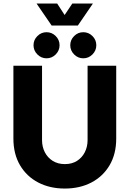

<svg xmlns="http://www.w3.org/2000/svg" viewBox="-20 -1081 752 1113"><path d="M355.7 12Q268.7 12 201.5 -23.1Q134.2 -58.3 96 -123.3Q57.7 -188.4 57.7 -277.7V-700H223.7V-268.7Q223.7 -230.2 239.8 -198.6Q256 -167 285.8 -148.3Q315.7 -129.7 356.2 -129.7Q396.7 -129.7 426.1 -148.2Q455.5 -166.8 471.6 -198.5Q487.7 -230.2 487.7 -268.7V-700H653.7V-277.7Q653.7 -188.4 615.4 -123.3Q577.1 -58.3 509.9 -23.1Q442.8 12 355.7 12ZM462.7 -743Q432 -743 409.7 -765.5Q387.3 -788 387.3 -818.7Q387.3 -849.7 409.7 -872Q432 -894.3 462.7 -894.3Q493.7 -894.3 516 -872Q538.3 -849.7 538.3 -818.7Q538.3 -788 516 -765.5Q493.7 -743 462.7 -743ZM249.7 -743Q219 -743 196.7 -765.5Q174.3 -788 174.3 -818.7Q174.3 -849.7 196.7 -872Q219 -894.3 249.7 -894.3Q280.7 -894.3 303 -872Q325.3 -849.7 325.3 -818.7Q325.3 -788 303 -765.5Q280.7 -743 249.7 -743ZM279.3 -933 191.7 -1060.7H311.3L354.7 -994L399.3 -1060.7H518.7L431.3 -933Z"/></svg>

Font: MuseoModerno Thin
Style: Regular
Weight: 100
Designer: Pablo Cosgaya, Héctor Gatti, Marcela Romero, and the Authors of The MuseoModerno Project.
Foundry: Omnibus-Type Team
Version: Version 1.003